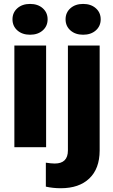

<svg xmlns="http://www.w3.org/2000/svg" viewBox="-20 -765 585 998"><path d="M219.7 0H54.7V-528.3H219.7ZM44.9 -664.6Q44.9 -699.7 70.3 -722.2Q95.7 -744.6 136.2 -744.6Q176.8 -744.6 202.1 -722.2Q227.5 -699.7 227.5 -664.6Q227.5 -629.4 202.1 -606.9Q176.8 -584.5 136.2 -584.5Q95.7 -584.5 70.3 -606.9Q44.9 -629.4 44.9 -664.6ZM498 -528.3V18.1Q497.6 111.8 444.3 162.6Q391.1 213.4 295.9 213.4Q254.9 213.4 218.3 205.1V80.6Q246.6 85 264.6 85Q333 85 333 17.1V-528.3ZM320.8 -664.6Q320.8 -699.7 346.2 -722.2Q371.6 -744.6 412.1 -744.6Q452.6 -744.6 478 -722.2Q503.4 -699.7 503.4 -664.6Q503.4 -629.4 478 -606.9Q452.6 -584.5 412.1 -584.5Q371.6 -584.5 346.2 -606.9Q320.8 -629.4 320.8 -664.6Z"/></svg>

Font: Roboto
Style: Regular
Weight: 900
Designer: Google
Version: Version 2.001171; 2014